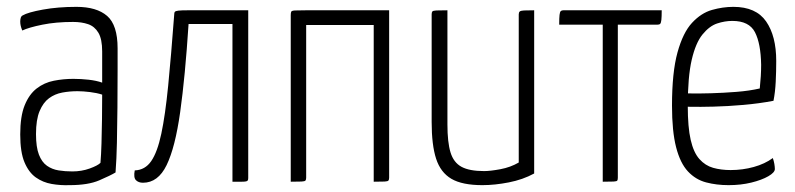

<svg xmlns="http://www.w3.org/2000/svg" viewBox="-20 -530 2318 560"><path d="M183 10Q156 11 130.5 6.5Q105 2 84.5 -12.5Q64 -27 51.5 -56.5Q39 -86 39 -138Q39 -191 52 -223Q65 -255 87 -272Q109 -289 137 -294.5Q165 -300 194 -300Q216 -300 238.5 -297.5Q261 -295 278 -289Q278 -289 278 -306Q278 -323 278 -344.5Q278 -366 278 -380Q278 -416 267 -434.5Q256 -453 237 -459.5Q218 -466 193 -466Q143 -466 103.5 -458Q64 -450 45 -441Q42 -448 40.5 -454.5Q39 -461 39 -467Q39 -473 40.5 -478Q42 -483 46 -485Q61 -494 105 -502Q149 -510 203 -510Q262 -510 292.5 -483.5Q323 -457 323 -389V-327Q323 -270 322.5 -216Q322 -162 321 -114Q320 -66 317 -27Q302 -18 269.5 -4Q237 10 183 10ZM191 -30Q218 -30 241.5 -38.5Q265 -47 273 -55Q275 -78 276 -111.5Q277 -145 277.5 -182.5Q278 -220 278 -254Q263 -259 242.5 -261.5Q222 -264 206 -264Q183 -264 161.5 -260Q140 -256 123 -243.5Q106 -231 95.5 -206Q85 -181 85 -139Q85 -101 93.5 -79Q102 -57 117 -46.5Q132 -36 151 -33Q170 -30 191 -30Z M397 3Q384 3 376.5 -4.5Q369 -12 373 -33Q403 -34 421 -60Q439 -86 450.5 -140Q462 -194 470.5 -280Q479 -366 488 -486Q488 -493 490 -495.5Q492 -498 500.5 -499Q509 -500 528 -500H704V-11Q704 -7 703 -4.5Q702 -2 698 -1Q694 0 685 0Q676 0 658 0V-460H530Q520 -306 505.5 -203Q491 -100 466 -48.5Q441 3 397 3Z M828 0V-486Q828 -493 829.5 -496Q831 -499 840.5 -499.5Q850 -500 873 -500H1115V-12Q1115 -6 1113 -3.5Q1111 -1 1102 -0.5Q1093 0 1070 0V-457H873V-12Q873 -6 871 -3.5Q869 -1 859.5 -0.5Q850 0 828 0Z M1387 10Q1328 10 1296.5 -8.5Q1265 -27 1252 -67Q1239 -107 1239 -174V-488Q1239 -494 1241 -496.5Q1243 -499 1252.5 -499.5Q1262 -500 1285 -500V-167Q1285 -115 1294 -85.5Q1303 -56 1326 -43.5Q1349 -31 1392 -31Q1410 -31 1439.5 -36.5Q1469 -42 1493 -56V-488Q1493 -494 1496 -496.5Q1499 -499 1508.5 -499.5Q1518 -500 1538 -500V-24Q1505 -6 1464 2Q1423 10 1387 10Z M1738 0V-458H1611Q1611 -478 1612 -486.5Q1613 -495 1615.5 -497.5Q1618 -500 1623 -500H1910Q1910 -481 1909 -472Q1908 -463 1905.5 -460.5Q1903 -458 1897 -458H1782V-12Q1782 -6 1780.5 -3.5Q1779 -1 1770 -0.5Q1761 0 1738 0Z M2105 10Q2070 10 2039.5 2Q2009 -6 1986.5 -30Q1964 -54 1952 -100.5Q1940 -147 1940 -222Q1940 -319 1956 -377Q1972 -435 1998.5 -463.5Q2025 -492 2056.5 -501Q2088 -510 2119 -510Q2185 -510 2214.5 -467.5Q2244 -425 2244 -352Q2244 -322 2242.5 -291.5Q2241 -261 2236 -236Q2194 -228 2148 -224Q2102 -220 2061.5 -219Q2021 -218 1995.5 -218.5Q1970 -219 1970 -219V-258Q1970 -258 1994 -257.5Q2018 -257 2053.5 -258Q2089 -259 2127.5 -262Q2166 -265 2196 -272Q2198 -291 2199 -308Q2200 -325 2200 -341Q2199 -403 2182 -436Q2165 -469 2116 -469Q2094 -469 2071.5 -461.5Q2049 -454 2029 -429.5Q2009 -405 1997.5 -355.5Q1986 -306 1986 -221Q1986 -159 1994.5 -122Q2003 -85 2020 -66Q2037 -47 2060 -40.5Q2083 -34 2111 -34Q2146 -34 2178.5 -43Q2211 -52 2234 -69Q2237 -61 2238.5 -52Q2240 -43 2240 -37Q2240 -27 2221 -16Q2202 -5 2171.5 2.5Q2141 10 2105 10Z"/></svg>

Font: Yanone Kaffeesatz Light
Style: Regular
Weight: 300
Designer: Yanone (Cyrillic: Daniel Pouzeot, Huerta Tipografica, and Cyreal)
Foundry: Yanone
Version: Version 2.003